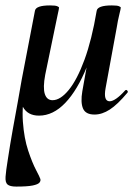

<svg xmlns="http://www.w3.org/2000/svg" viewBox="-40 -414 507 709"><path d="M104 13Q62 13 44.5 -19.5Q27 -52 40 -119L89 -374Q92 -394 145 -394Q165 -394 171.5 -391Q178 -388 178 -386Q178 -382 173 -360Q168 -338 163 -312L127 -138Q118 -90 125.5 -67Q133 -44 154 -44Q183 -44 214 -82Q245 -120 272 -193.5Q299 -267 317 -374L335 -373Q316 -255 281 -168Q246 -81 201 -34Q156 13 104 13ZM20 275Q-3 275 -12 267.5Q-21 260 -19.5 238.5Q-18 217 -11 174Q-3 121 7 65Q17 9 26 -39.5Q35 -88 40 -119L56 -103Q40 -26 44.5 35.5Q49 97 64 142Q79 187 93 213.5Q107 240 109 247Q111 254 105.5 260.5Q100 267 80.5 271Q61 275 20 275ZM309 9Q276 9 266.5 -13.5Q257 -36 264 -77L317 -374Q320 -394 373 -394Q393 -394 399.5 -391Q406 -388 406 -386Q406 -382 400.5 -360Q395 -338 391 -312L350 -89Q341 -40 365 -40Q375 -40 389.5 -50Q404 -60 422 -80Q426 -84 430 -79.5Q434 -75 430 -71Q394 -28 365.5 -9.5Q337 9 309 9Z"/></svg>

Font: Cormorant Light
Style: Italic
Weight: 300
Italic angle: -10°
Designer: Christian Thalmann (Catharsis Fonts)
Foundry: Catharsis Fonts
Version: Version 4.000